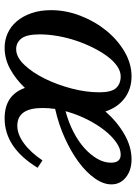

<svg xmlns="http://www.w3.org/2000/svg" viewBox="101 -681 590 832"><g transform="rotate(90 396.0 -265.0)"><path d="M707 -133Q620 10 493 10Q392 10 361 -78Q323 -38 279 -14Q235 10 187 10Q153 10 123.5 -3.5Q94 -17 72 -43Q50 -69 37 -106.5Q24 -144 24 -191Q24 -256 48.5 -319Q73 -382 113 -431Q153 -480 204.5 -510Q256 -540 311 -540Q365 -540 405 -510.5Q445 -481 463 -427Q508 -478 562 -509Q616 -540 670 -540Q718 -540 748.5 -515.5Q779 -491 779 -453Q779 -418 753 -381Q727 -344 682.5 -311Q638 -278 578.5 -251Q519 -224 452 -209Q450 -195 449 -181.5Q448 -168 448 -154Q448 -45 525 -45Q562 -45 601.5 -74Q641 -103 675 -154ZM193 -40Q227 -40 260.5 -75Q294 -110 320.5 -163.5Q347 -217 363.5 -280Q380 -343 380 -400Q380 -453 361.5 -473Q343 -493 311 -493Q289 -493 266.5 -477.5Q244 -462 224 -435Q204 -408 186.5 -373Q169 -338 156 -299Q143 -260 136 -219.5Q129 -179 129 -142Q129 -85 147 -62.5Q165 -40 193 -40ZM650 -493Q624 -493 596.5 -473.5Q569 -454 544 -422Q519 -390 498 -348.5Q477 -307 464 -262L462 -254Q510 -267 551 -288Q592 -309 621.5 -335.5Q651 -362 668 -391.5Q685 -421 685 -451Q685 -493 650 -493Z"/></g></svg>

Font: SVN-Libre Baskerville
Style: Italic
Weight: 400
Italic angle: -14°
Designer: Pablo Impallari, Rodrigo Fuenzalida
Foundry: Pablo Impallari, Rodrigo Fuenzalida
Version: Version 1.000; ttfautohint (v1.8.4)